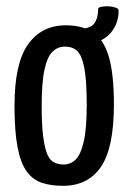

<svg xmlns="http://www.w3.org/2000/svg" viewBox="-20 -592 416 622"><path d="M184 10Q146 10 116.5 0.5Q87 -9 67 -36Q47 -63 37 -114.5Q27 -166 27 -250Q27 -387 71 -448.5Q115 -510 193 -510Q246 -510 280.5 -488Q315 -466 332 -410Q349 -354 349 -253Q349 -113 307 -51.5Q265 10 184 10ZM186 -59Q208 -59 224.5 -74.5Q241 -90 251 -132Q261 -174 261 -252Q261 -332 253 -372.5Q245 -413 230 -427Q215 -441 190 -441Q168 -441 151 -425.5Q134 -410 124.5 -368Q115 -326 115 -248Q115 -187 120 -149Q125 -111 133.5 -91.5Q142 -72 156 -65.5Q170 -59 186 -59ZM229 -445 230 -498Q272 -498 285 -515.5Q298 -533 298 -563Q298 -568 308.5 -570Q319 -572 331.5 -571.5Q344 -571 354 -567.5Q364 -564 364 -559Q365 -543 359.5 -523.5Q354 -504 339 -486Q324 -468 297 -456.5Q270 -445 229 -445Z"/></svg>

Font: Yanone Kaffeesatz
Style: Regular
Weight: 400
Designer: Yanone (Cyrillic: Daniel Pouzeot, Huerta Tipografica, and Cyreal)
Foundry: Yanone
Version: Version 2.003